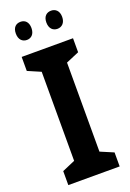

<svg xmlns="http://www.w3.org/2000/svg" viewBox="-167 -947 680 1005"><g transform="rotate(-20 172.5 -444.5)"><path d="M43 -839C43 -805 62 -788 87 -788C111 -788 130 -805 130 -839C130 -873 111 -889 87 -889C62 -889 43 -874 43 -839ZM213 -839C213 -805 232 -788 257 -788C281 -788 301 -805 301 -839C301 -873 281 -889 257 -889C233 -889 213 -874 213 -839ZM316 0V-78L243 -109V-605L316 -636V-714H30V-636L102 -605V-109L30 -78V0Z"/></g></svg>

Font: Noto Sans Armenian Condensed
Style: Regular
Weight: 400
Width: 3
Designer: Monotype Design Team
Foundry: Monotype Imaging Inc.
Version: Version 2.008